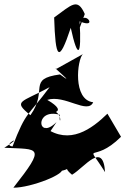

<svg xmlns="http://www.w3.org/2000/svg" viewBox="-28 -605 581 890"><path d="M234 191C338 176 243 154 306 205C365 170 450 48 459 193C363 40 399 162 533 29L470 -78C397 -7 295 69 181 -13C124 140 121 128 234 -39C145 50 130 -106 249 -73C243 10 291 -132 132 -91C205 -71 300 -79 191 -142C272 -168 378 -73 404 -131C308 -142 330 -329 356 -354L234 -286C203 -307 337 -196 250 -260C96 -239 197 -188 113 -71C29 -139 70 -129 202 -201C100 -63 94 -94 30 74C-25 66 99 13 -8 80C153 88 188 69 34 265C115 266 287 198 257 176ZM365 -540C331 -617 305 -583 223 -524C229 -333 244 -307 300 -476C332 -328 351 -341 341 -506C442 -464 344 -587 340 -472Z"/></svg>

Font: Asimov Silicon
Style: Regular
Weight: 400
Designer: Google
Version: Version 2.000980; 2014